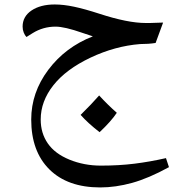

<svg xmlns="http://www.w3.org/2000/svg" viewBox="-20 -490 788 850"><path d="M497.1 9.3Q472.2 46.9 420.9 95.2Q368.7 54.7 336.9 18.6Q386.7 -30.3 418.9 -67.4Q457.5 -25.4 497.1 9.3ZM160.2 39.1Q160.2 99.6 191.7 145Q223.1 190.4 287.6 216.8Q352.1 243.2 426.8 243.2Q507.3 243.2 575.7 234.6Q644 226.1 714.8 210L728 250Q638.2 299.3 564.9 319.6Q491.7 339.8 423.8 339.8Q279.3 339.8 198.7 260Q118.2 180.2 118.2 39.1Q118.2 -80.1 193.8 -180.9Q269.5 -281.7 391.1 -329.1L344.2 -344.7Q266.1 -372.1 226.1 -372.1Q170.9 -372.1 124.5 -343.3L97.2 -326.2Q90.3 -333 85.2 -345.5Q80.1 -357.9 80.1 -372.1Q80.1 -417 119.6 -443.6Q159.2 -470.2 222.2 -470.2Q261.2 -470.2 308.3 -460.2Q355.5 -450.2 419.9 -429.2Q545.4 -388.2 625 -388.2H643.6L702.1 -390.1L668.9 -299.8Q637.7 -294.9 600.1 -294.9Q489.3 -286.1 380.9 -234.9Q272.5 -183.6 216.3 -112.5Q160.2 -41.5 160.2 39.1Z"/></svg>

Font: Droid Persian Naskh
Style: Regular
Weight: 400
Designer: Pascal Zoghbi
Foundry: Ascender Corporation
Version: Version 1.00